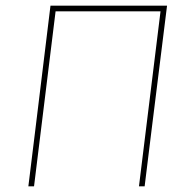

<svg xmlns="http://www.w3.org/2000/svg" viewBox="-20 -657 664 677"><path d="M514 -195 490 0H470L546 -617H176L100 0H80L104 -195L158 -637H569Z"/></svg>

Font: Luna Sans Thin
Style: Italic
Weight: 250
Italic angle: -7°
Designer: Juan Pablo del Peral
Foundry: Huerta Tipografica
Version: Version 2.001; ttfautohint (v1.5)